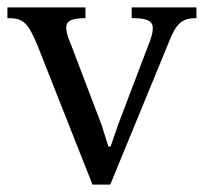

<svg xmlns="http://www.w3.org/2000/svg" viewBox="-33 -493 551 519"><path d="M265 6 423 -378C443 -430 459 -444 498 -444V-473H323V-444C359 -444 380 -439 380 -417C380 -401 374 -389 373 -384L287 -158L266 -97H260L241 -157L156 -380C150 -394 146 -406 146 -419C146 -435 159 -444 198 -444V-473H-13V-444C30 -444 42 -433 68 -371L217 6Z"/></svg>

Font: STIX Two Text
Style: Regular
Weight: 400
Designer: Ross Mills, John Hudson & Paul Hanslow, Tiro Typeworks Ltd; with prior portions MicroPress Inc., and Coen Hoffman.
Foundry: Tiro Typeworks Ltd
Version: Version 2.13 b171